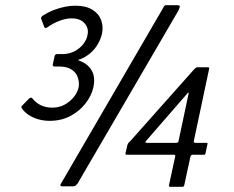

<svg xmlns="http://www.w3.org/2000/svg" viewBox="-20 -720 904 742"><path d="M638 2Q632 2 633 -4L657 -115Q659 -122 652 -122H470Q464 -122 465 -128L472 -158Q473 -163 476 -167Q479 -171 482 -173L731 -453Q735 -457 737.5 -458.5Q740 -460 743 -460H783Q787 -460 788 -458.5Q789 -457 788 -453L729 -175Q728 -168 735 -168H778Q783 -168 782 -164L774 -127Q773 -122 769 -122H725Q718 -122 716 -115L692 -4Q691 2 684 2ZM547 -168H661Q669 -168 670 -175L709 -359Q710 -362 708.5 -362.5Q707 -363 705 -360L545 -176Q538 -168 547 -168ZM172 -253Q149 -253 128 -259Q107 -265 90.5 -276Q74 -287 64 -302Q62 -305 63 -308Q64 -311 67 -313L92 -339Q96 -342 99 -342.5Q102 -343 105 -340Q119 -322 138.5 -313Q158 -304 182 -304Q209 -304 230.5 -316Q252 -328 266 -346Q280 -364 284 -383Q287 -401 281 -420Q275 -439 257 -451Q239 -463 207 -463Q203 -463 199 -463Q195 -463 190 -463Q187 -463 185 -465Q183 -467 184 -471L191 -503Q193 -511 200 -511Q205 -511 211.5 -511Q218 -511 225 -511Q250 -512 270 -523Q290 -534 302.5 -550.5Q315 -567 318 -584Q322 -600 316.5 -614.5Q311 -629 296.5 -639Q282 -649 256 -649Q234 -649 208.5 -639Q183 -629 164 -615Q154 -608 151 -616L139 -648Q138 -651 140 -654Q142 -657 143 -658Q166 -673 188.5 -681.5Q211 -690 232 -694Q253 -698 270 -698Q312 -698 337 -682.5Q362 -667 371 -642Q380 -617 374 -589Q369 -568 357.5 -548.5Q346 -529 329 -514.5Q312 -500 290 -491Q287 -490 284.5 -489.5Q282 -489 282 -488Q282 -487 290 -484Q321 -472 335 -446.5Q349 -421 341 -383Q334 -351 311 -321Q288 -291 252.5 -272Q217 -253 172 -253ZM221 0Q214 0 213.5 -3.5Q213 -7 216 -11L612 -692Q615 -698 617 -699Q619 -700 625 -700H665Q673 -700 674.5 -697Q676 -694 670 -680L280 -11Q276 -6 272.5 -3Q269 0 264 0Z"/></svg>

Font: Glory Medium
Style: Italic
Weight: 500
Italic angle: -12°
Version: Version 1.011